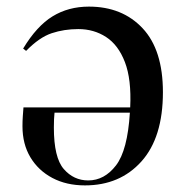

<svg xmlns="http://www.w3.org/2000/svg" viewBox="-20 -547 561 581"><path d="M237 14Q181 14 138.5 -8.5Q96 -31 72 -71Q48 -111 48 -165Q48 -182 49 -195Q50 -208 51 -222H374Q378 -307 358 -359Q338 -411 301 -435Q264 -459 217 -459Q174 -459 136.5 -446.5Q99 -434 59 -393L50 -400Q91 -468 139 -497.5Q187 -527 249 -527Q350 -527 411.5 -461.5Q473 -396 473 -268Q473 -131 408 -58.5Q343 14 237 14ZM247 -1Q296 -1 331 -46.5Q366 -92 373 -206H145Q144 -197 143.5 -186Q143 -175 143 -161Q143 -70 173 -35.5Q203 -1 247 -1Z"/></svg>

Font: Display Regular
Style: Regular
Weight: 400
Designer: Latin by Veronika Burian and Jose Scaglione. Greek by Irene Vlachou. Cyrillic by Vera Evstafieva.
Foundry: TypeTogether
Version: Version 3.002